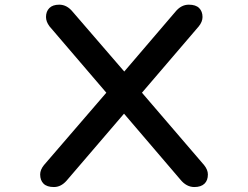

<svg xmlns="http://www.w3.org/2000/svg" viewBox="-20 -752 1040 805"><path d="M148.4 -20.5Q148.4 -40 164.1 -59.6L425.8 -363.3L187.5 -641.6Q172.9 -661.1 172.9 -680.7Q172.9 -704.1 187 -718.3Q201.2 -732.4 228.5 -732.4Q260.7 -732.4 285.2 -702.1L501 -452.1L714.8 -702.1Q739.3 -732.4 771.5 -732.4Q800.8 -732.4 814.9 -718.3Q829.1 -704.1 829.1 -680.7Q829.1 -661.1 813.5 -641.6L575.2 -363.3L835.9 -59.6Q851.6 -40 851.6 -20.5Q851.6 3.9 837.9 17.6Q823.2 32.2 794.9 32.2Q761.7 32.2 736.3 1L500 -275.4L258.8 5.9Q235.4 32.2 206.1 32.2Q176.8 32.2 162.6 18.1Q148.4 3.9 148.4 -20.5Z"/></svg>

Font: FakePearl
Style: SemiBold
Weight: 400
Version: Version 1.2